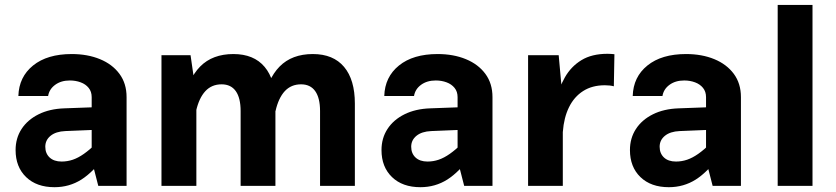

<svg xmlns="http://www.w3.org/2000/svg" viewBox="-20 -758 3411 783"><path d="M496.2 -361.9Q496.2 -417.6 467.2 -456.8Q438.3 -495.9 387.8 -516.7Q337.3 -537.6 272.3 -537.6Q172.7 -537.6 114.9 -490.9Q57.2 -444.3 54.9 -366.5H176.2Q180.8 -394.4 205 -412.1Q229.1 -429.8 264.8 -429.8Q288.7 -429.8 309 -422.2Q329.4 -414.7 341.6 -399.5Q353.9 -384.4 353.9 -361.9V-104.9L380.8 0H496.2ZM415.2 -130 372.1 -172.7Q345.5 -147 322.2 -130.6Q298.9 -114.2 276.9 -106.7Q254.8 -99.2 231.2 -99.2Q200.2 -99.2 182.4 -115.7Q164.7 -132.3 164.7 -159.7Q164.7 -186.6 186.2 -204.2Q207.7 -221.8 246.3 -223.5L411.7 -230.3V-322.4L242.5 -316.2Q181.9 -314.1 137.2 -291.8Q92.5 -269.5 68 -232Q43.6 -194.5 43.6 -146Q43.6 -77.2 86.4 -35.9Q129.2 5.4 202.2 5.4Q262.6 5.4 311.9 -25.7Q361.2 -56.9 415.2 -130Z M638.5 -532.8V0H780.8V-368.7L757.1 -532.8ZM1103.2 -335.5Q1103.2 -432.8 1059.2 -485.2Q1015.2 -537.6 931.9 -537.6Q846.6 -537.6 796.3 -486.7Q746 -435.8 723.8 -328L779.6 -305.1Q791.6 -358.4 817.5 -386.3Q843.3 -414.1 883.8 -414.1Q921.9 -414.1 941.6 -386.3Q961.3 -358.5 961.3 -305.2V0H1103.2ZM1427.2 -335.5Q1427.2 -432.8 1383.2 -485.2Q1339.1 -537.6 1255.8 -537.6Q1170.5 -537.6 1120.3 -486.7Q1070 -435.8 1047.7 -328L1103.6 -305.1Q1115.6 -358.4 1141.4 -386.3Q1167.3 -414.1 1207.8 -414.1Q1245.8 -414.1 1265.5 -386.3Q1285.2 -358.5 1285.2 -305.2V0H1427.2Z M1988.4 -361.9Q1988.4 -417.6 1959.4 -456.8Q1930.5 -495.9 1880 -516.7Q1829.5 -537.6 1764.5 -537.6Q1664.8 -537.6 1607.1 -490.9Q1549.4 -444.3 1547.1 -366.5H1668.4Q1673 -394.4 1697.1 -412.1Q1721.3 -429.8 1757 -429.8Q1780.9 -429.8 1801.2 -422.2Q1821.5 -414.7 1833.8 -399.5Q1846.1 -384.4 1846.1 -361.9V-104.9L1873 0H1988.4ZM1907.4 -130 1864.2 -172.7Q1837.7 -147 1814.4 -130.6Q1791.1 -114.2 1769 -106.7Q1747 -99.2 1723.4 -99.2Q1692.3 -99.2 1674.6 -115.7Q1656.9 -132.3 1656.9 -159.7Q1656.9 -186.6 1678.4 -204.2Q1699.9 -221.8 1738.5 -223.5L1903.9 -230.3V-322.4L1734.7 -316.2Q1674.1 -314.1 1629.4 -291.8Q1584.6 -269.5 1560.2 -232Q1535.8 -194.5 1535.8 -146Q1535.8 -77.2 1578.6 -35.9Q1621.4 5.4 1694.4 5.4Q1754.8 5.4 1804.1 -25.7Q1853.4 -56.9 1907.4 -130Z M2133.6 -532.8V0H2275.2V-347.9L2258.4 -532.8ZM2483.3 -406.1 2485.7 -536.9Q2479.2 -537.7 2471.9 -538.1Q2464.7 -538.6 2457.5 -538.6Q2393.5 -538.6 2351.2 -512.7Q2308.8 -486.8 2283.7 -442.6Q2258.6 -398.5 2246.6 -342.9Q2234.5 -287.4 2231.2 -227.5L2275.4 -220.8Q2279.6 -278.2 2300.5 -320.8Q2321.4 -363.4 2358.2 -386.8Q2395 -410.3 2446.6 -410.3Q2467.9 -410.3 2483.3 -406.1Z M3001.6 -361.9Q3001.6 -417.6 2972.6 -456.8Q2943.6 -495.9 2893.2 -516.7Q2842.7 -537.6 2777.7 -537.6Q2678 -537.6 2620.3 -490.9Q2562.5 -444.3 2560.3 -366.5H2681.6Q2686.2 -394.4 2710.3 -412.1Q2734.5 -429.8 2770.2 -429.8Q2794.1 -429.8 2814.4 -422.2Q2834.7 -414.7 2847 -399.5Q2859.3 -384.4 2859.3 -361.9V-104.9L2886.2 0H3001.6ZM2920.6 -130 2877.4 -172.7Q2850.9 -147 2827.6 -130.6Q2804.2 -114.2 2782.2 -106.7Q2760.2 -99.2 2736.6 -99.2Q2705.5 -99.2 2687.8 -115.7Q2670.1 -132.3 2670.1 -159.7Q2670.1 -186.6 2691.6 -204.2Q2713.1 -221.8 2751.7 -223.5L2917.1 -230.3V-322.4L2747.9 -316.2Q2687.2 -314.1 2642.5 -291.8Q2597.8 -269.5 2573.4 -232Q2549 -194.5 2549 -146Q2549 -77.2 2591.7 -35.9Q2634.5 5.4 2707.6 5.4Q2767.9 5.4 2817.3 -25.7Q2866.6 -56.9 2920.6 -130Z M3293.5 0V-737.8H3151.5V0Z"/></svg>

Font: Estedad VF
Style: Regular
Weight: 100
Designer: Amin Abedi
Version: Version 7.3